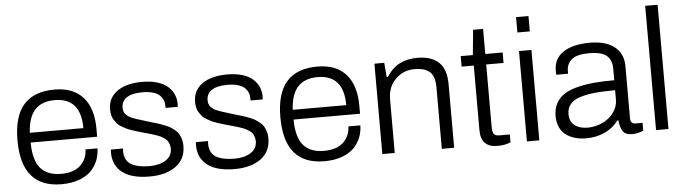

<svg xmlns="http://www.w3.org/2000/svg" viewBox="-46 -912 3969 1113"><g transform="rotate(-5 1938.0 -355.5)"><path d="M272.9 12.2Q40 12.2 40 -263.2Q40 -403.3 99.9 -470.7Q159.7 -538.1 278.8 -538.1Q387.7 -538.1 444.8 -474.1Q502 -410.2 502 -290V-244.1H115.2Q115.7 -141.1 155.8 -94.5Q195.8 -47.9 275.9 -47.9Q349.1 -47.9 387.9 -84Q426.8 -120.1 428.2 -176.8H498Q497.1 -137.2 482.9 -103.3Q468.8 -69.3 441.9 -43.5Q415 -17.6 371.6 -2.7Q328.1 12.2 272.9 12.2ZM115.2 -300.8H426.8Q426.8 -477.1 274.9 -477.1Q199.7 -477.1 159.9 -434.1Q120.1 -391.1 115.2 -300.8Z M785.6 12.2Q681.6 12.2 627.7 -29.1Q573.7 -70.3 573.7 -146Q573.7 -158.2 574.7 -163.1H645.5Q644.5 -156.2 644.5 -147.9Q645 -92.8 682.9 -70.3Q720.7 -47.9 790.5 -47.9Q847.7 -47.9 884.5 -71.5Q921.4 -95.2 921.4 -138.2Q921.4 -151.4 917.5 -162.8Q913.6 -174.3 908.4 -182.6Q903.3 -190.9 892.3 -198.5Q881.3 -206.1 873.3 -210.7Q865.2 -215.3 848.9 -221.2Q832.5 -227.1 823.2 -229.7Q814 -232.4 794.4 -238Q774.9 -243.7 765.6 -246.1Q743.7 -252.4 733.2 -255.6Q722.7 -258.8 702.9 -265.4Q683.1 -272 672.6 -277.6Q662.1 -283.2 646.7 -292Q631.3 -300.8 623 -310.5Q614.7 -320.3 606.2 -333Q597.7 -345.7 594 -361.6Q590.3 -377.4 590.3 -396Q590.3 -461.9 643.3 -500Q696.3 -538.1 789.6 -538.1Q840.3 -538.1 878.7 -526.1Q917 -514.2 939.2 -493.7Q961.4 -473.1 972.4 -448Q983.4 -422.9 983.4 -394Q983.4 -391.1 982.9 -384.8Q982.4 -378.4 982.4 -376H911.6V-389.2Q911.6 -405.8 906 -420.2Q900.4 -434.6 887.5 -448.2Q874.5 -461.9 848.4 -470Q822.3 -478 785.6 -478Q725.1 -478 694.3 -457.5Q663.6 -437 663.6 -398.9Q663.6 -386.7 666.7 -376.7Q669.9 -366.7 677.7 -359.1Q685.5 -351.6 692.9 -346.2Q700.2 -340.8 714.1 -335.4Q728 -330.1 737.5 -326.9Q747.1 -323.7 765.4 -318.1Q783.7 -312.5 794.4 -309.1Q804.7 -305.7 829.1 -298.6Q853.5 -291.5 865.2 -287.8Q877 -284.2 897.9 -275.9Q918.9 -267.6 929.9 -260.7Q940.9 -253.9 955.6 -242.2Q970.2 -230.5 977.5 -217.8Q984.9 -205.1 990.2 -187.5Q995.6 -169.9 995.6 -148.9Q995.6 -70.8 938 -29.3Q880.4 12.2 785.6 12.2Z M1280.3 12.2Q1176.3 12.2 1122.3 -29.1Q1068.4 -70.3 1068.4 -146Q1068.4 -158.2 1069.3 -163.1H1140.1Q1139.2 -156.2 1139.2 -147.9Q1139.6 -92.8 1177.5 -70.3Q1215.3 -47.9 1285.2 -47.9Q1342.3 -47.9 1379.2 -71.5Q1416 -95.2 1416 -138.2Q1416 -151.4 1412.1 -162.8Q1408.2 -174.3 1403.1 -182.6Q1397.9 -190.9 1387 -198.5Q1376 -206.1 1367.9 -210.7Q1359.9 -215.3 1343.5 -221.2Q1327.1 -227.1 1317.9 -229.7Q1308.6 -232.4 1289.1 -238Q1269.5 -243.7 1260.3 -246.1Q1238.3 -252.4 1227.8 -255.6Q1217.3 -258.8 1197.5 -265.4Q1177.7 -272 1167.2 -277.6Q1156.7 -283.2 1141.4 -292Q1126 -300.8 1117.7 -310.5Q1109.4 -320.3 1100.8 -333Q1092.3 -345.7 1088.6 -361.6Q1085 -377.4 1085 -396Q1085 -461.9 1137.9 -500Q1190.9 -538.1 1284.2 -538.1Q1335 -538.1 1373.3 -526.1Q1411.6 -514.2 1433.8 -493.7Q1456.1 -473.1 1467 -448Q1478 -422.9 1478 -394Q1478 -391.1 1477.5 -384.8Q1477.1 -378.4 1477.1 -376H1406.2V-389.2Q1406.2 -405.8 1400.6 -420.2Q1395 -434.6 1382.1 -448.2Q1369.1 -461.9 1343 -470Q1316.9 -478 1280.3 -478Q1219.7 -478 1189 -457.5Q1158.2 -437 1158.2 -398.9Q1158.2 -386.7 1161.4 -376.7Q1164.6 -366.7 1172.4 -359.1Q1180.2 -351.6 1187.5 -346.2Q1194.8 -340.8 1208.7 -335.4Q1222.7 -330.1 1232.2 -326.9Q1241.7 -323.7 1260 -318.1Q1278.3 -312.5 1289.1 -309.1Q1299.3 -305.7 1323.7 -298.6Q1348.1 -291.5 1359.9 -287.8Q1371.6 -284.2 1392.6 -275.9Q1413.6 -267.6 1424.6 -260.7Q1435.5 -253.9 1450.2 -242.2Q1464.8 -230.5 1472.2 -217.8Q1479.5 -205.1 1484.9 -187.5Q1490.2 -169.9 1490.2 -148.9Q1490.2 -70.8 1432.6 -29.3Q1375 12.2 1280.3 12.2Z M1802.7 12.2Q1569.8 12.2 1569.8 -263.2Q1569.8 -403.3 1629.6 -470.7Q1689.5 -538.1 1808.6 -538.1Q1917.5 -538.1 1974.6 -474.1Q2031.7 -410.2 2031.7 -290V-244.1H1645Q1645.5 -141.1 1685.5 -94.5Q1725.6 -47.9 1805.7 -47.9Q1878.9 -47.9 1917.7 -84Q1956.5 -120.1 1958 -176.8H2027.8Q2026.9 -137.2 2012.7 -103.3Q1998.5 -69.3 1971.7 -43.5Q1944.8 -17.6 1901.4 -2.7Q1857.9 12.2 1802.7 12.2ZM1645 -300.8H1956.5Q1956.5 -477.1 1804.7 -477.1Q1729.5 -477.1 1689.7 -434.1Q1649.9 -391.1 1645 -300.8Z M2140.1 0V-525.9H2197.3L2204.1 -442.9H2211.4Q2243.7 -493.7 2288.1 -515.9Q2332.5 -538.1 2391.1 -538.1Q2471.2 -538.1 2514.6 -498Q2558.1 -458 2558.1 -367.2V0H2486.3V-359.9Q2486.3 -393.6 2477.8 -416.7Q2469.2 -439.9 2452.4 -452.1Q2435.5 -464.4 2415.3 -469.2Q2395 -474.1 2367.2 -474.1Q2304.2 -474.1 2258.3 -429.4Q2212.4 -384.8 2212.4 -311V0Z M2809.1 11.2Q2712.9 11.2 2712.9 -88.9V-464.8H2642.1V-525.9H2712.9L2727.1 -671.9H2785.2V-525.9H2886.2V-464.8H2785.2V-102.1Q2785.2 -72.8 2793.2 -60.8Q2801.3 -48.8 2826.2 -48.8H2886.2V-2.9Q2854 11.2 2809.1 11.2Z M2981.4 -633.8V-723.1H3053.7V-633.8ZM2981.4 0V-525.9H3053.7V0Z M3325.7 12.2Q3292.5 12.2 3263.9 4.4Q3235.4 -3.4 3211.4 -19.5Q3187.5 -35.6 3173.6 -64.7Q3159.7 -93.8 3159.7 -132.8Q3159.7 -175.3 3177.5 -206.8Q3195.3 -238.3 3225.6 -257.6Q3255.9 -276.9 3302.5 -288.6Q3349.1 -300.3 3399.9 -304.7Q3450.7 -309.1 3516.6 -309.1V-376Q3516.6 -426.8 3487.1 -452.4Q3457.5 -478 3384.3 -478Q3314 -478 3283.7 -452.6Q3253.4 -427.2 3253.4 -386.2V-370.1H3184.6Q3183.6 -376 3183.6 -392.1Q3183.6 -464.4 3239.7 -501.2Q3295.9 -538.1 3393.6 -538.1Q3486.8 -538.1 3537.6 -497.8Q3588.4 -457.5 3588.4 -384.8V-83Q3588.4 -48.8 3616.7 -48.8H3658.7V-2.9Q3625 11.2 3592.3 11.2Q3555.2 11.2 3539.6 -11.2Q3523.9 -33.7 3520.5 -75.2H3513.7Q3484.4 -33.7 3434.8 -10.7Q3385.3 12.2 3325.7 12.2ZM3340.3 -48.8Q3384.3 -48.8 3424.3 -67.1Q3464.4 -85.4 3490.5 -119.9Q3516.6 -154.3 3516.6 -196.8V-251Q3443.8 -251 3393.6 -245.6Q3343.3 -240.2 3306.6 -227.3Q3270 -214.4 3252.7 -191.9Q3235.4 -169.4 3235.4 -136.2Q3235.4 -92.3 3264.2 -70.6Q3293 -48.8 3340.3 -48.8Z M3732.9 0V-723.1H3805.2V0Z"/></g></svg>

Font: Archivo Light
Style: Regular
Weight: 300
Designer: Hector Gatti
Foundry: Omnibus-Type
Version: Version 2.001